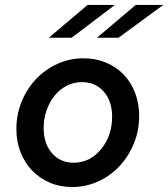

<svg xmlns="http://www.w3.org/2000/svg" viewBox="-20 -744 678 774"><path d="M46 -224Q46 -283 67.5 -335Q89 -387 125.5 -425.5Q162 -464 211.5 -486.5Q261 -509 317 -509Q366 -509 407.5 -491.5Q449 -474 478.5 -443.5Q508 -413 524.5 -370Q541 -327 541 -276Q541 -217 519.5 -165Q498 -113 461.5 -74Q425 -35 375.5 -12.5Q326 10 271 10Q222 10 181 -7.5Q140 -25 110 -56Q80 -87 63 -130Q46 -173 46 -224ZM277 -88Q342 -88 387 -142Q432 -196 432 -274Q432 -336 398.5 -374.5Q365 -413 310 -413Q278 -413 249.5 -398.5Q221 -384 200.5 -359Q180 -334 168 -300Q156 -266 156 -228Q156 -165 189.5 -126.5Q223 -88 277 -88ZM333 -724H443L269 -592H177ZM527 -724H638L458 -592H371Z"/></svg>

Font: Red Hat Text Medium
Style: Italic
Weight: 500
Italic angle: -12°
Designer: Pentagram / MCKL
Foundry: Pentagram / MCKL
Version: Version 1.003; Red Hat Text Medium Italic